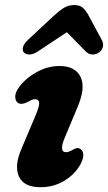

<svg xmlns="http://www.w3.org/2000/svg" viewBox="-20 -748 440 781"><path d="M249 -129Q260 -129 277.5 -139.5Q286 -145 293.8 -145.8Q301.5 -146.5 309.5 -140Q318.5 -133 318.8 -117.2Q319 -101.5 307.5 -80Q285 -39 241.8 -12.8Q198.5 13.5 145 13.5Q76 13.5 56.8 -30.8Q37.5 -75 67.5 -143L124.5 -278Q141 -317 139.2 -330.8Q137.5 -344.5 122 -344.5Q115 -344.5 107.8 -341.2Q100.5 -338 91 -332.5Q67.5 -320.5 53 -329.5Q42.5 -337 42 -353.5Q41.5 -370 54.5 -389Q79 -425.5 125.2 -452.5Q171.5 -479.5 222.5 -479.5Q285.5 -479.5 307.5 -435.5Q329.5 -391.5 295 -311.5L243.5 -188Q218.5 -129 249 -129ZM133.5 -538.5Q114 -526 99 -526.2Q84 -526.5 76.5 -535.5Q70.5 -542.5 73.5 -556Q76.5 -569.5 93.5 -585.5L199 -684Q221 -704.5 239.8 -716Q258.5 -727.5 282 -727.5Q304.5 -727.5 317.2 -716Q330 -704.5 341 -684L394 -585.5Q402.5 -569.5 398.2 -556Q394 -542.5 384 -535.5Q372 -526.5 356.8 -526.2Q341.5 -526 329 -538.5L252 -617Z"/></svg>

Font: Fraunces 9pt S100
Style: Bold Italic
Weight: 700
Italic angle: -16°
Version: Version 1.000; ttfautohint (v1.8.3)